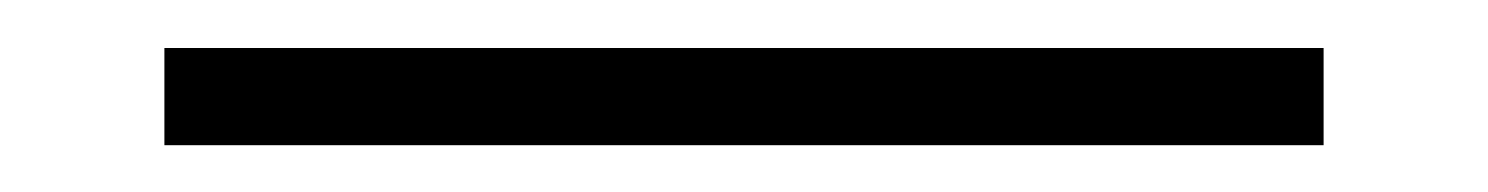

<svg xmlns="http://www.w3.org/2000/svg" viewBox="-20 -20 620 80"><path d="M48.5 40.5V0H531.5V40.5Z"/></svg>

Font: Encode Sans SemiExpanded ExtraLight
Style: Regular
Weight: 250
Width: 6
Designer: Multiple Designers
Foundry: Impallari Type
Version: Version 3.002